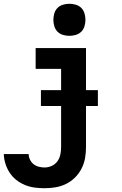

<svg xmlns="http://www.w3.org/2000/svg" viewBox="-27 -785 647 1018"><path d="M209 213Q183 213 156.5 209.5Q130 206 105.5 196Q81 186 60 169.5Q39 153 24.5 131Q10 109 2 83.5Q-6 58 -7 32H125Q125 47 132 61.5Q139 76 151 85.5Q163 95 178.5 99Q194 103 209 103Q229 103 247.5 94.5Q266 86 277.5 70Q289 54 293 34Q297 14 297 -5V-420H162V-530H429V-5Q429 24 424 53Q419 82 405.5 108.5Q392 135 371 156Q350 177 323.5 190Q297 203 268 208Q239 213 209 213ZM341 -595Q324 -595 307 -600Q290 -605 278 -617Q266 -629 261 -646Q256 -663 256 -680Q256 -697 261 -714Q266 -731 278 -743Q290 -755 307 -760Q324 -765 341 -765Q358 -765 375 -760Q392 -755 404 -743Q416 -731 421 -714Q426 -697 426 -680Q426 -663 421 -646Q416 -629 404 -617Q392 -605 375 -600Q358 -595 341 -595ZM492 -223H190V-307H492Z"/></svg>

Font: Iosevka Curly XBdEx
Style: Regular
Weight: 800
Width: 7
Monospace: yes
Designer: Belleve Invis
Foundry: Belleve Invis
Version: Version 11.1.0; ttfautohint (v1.8.3)